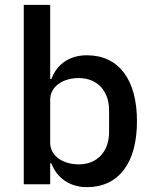

<svg xmlns="http://www.w3.org/2000/svg" viewBox="-20 -760 632 792"><path d="M78 -740H187V-434H192C215 -497 269 -532 338 -532C470 -532 545 -432 545 -260C545 -88 470 12 338 12C269 12 215 -25 192 -86H187V0H78ZM305 -82C381 -82 430 -135 430 -215V-305C430 -385 381 -438 305 -438C238 -438 187 -402 187 -349V-171C187 -118 238 -82 305 -82Z"/></svg>

Font: Plexus Sans Medium
Style: Regular
Weight: 500
Version: Version 2.001;PS 002.001;hotconv 1.0.70;makeotf.lib2.5.58329